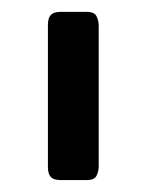

<svg xmlns="http://www.w3.org/2000/svg" viewBox="-20 -721 245 321"><path d="M145 -442.9Q145 -434.6 141.4 -427.2Q137.7 -419.9 125 -419.9H84Q79.6 -419.9 75.2 -420.4Q70.8 -420.9 67.4 -423.1Q64 -425.3 62 -429.9Q60.1 -434.6 60.1 -442.9V-678.2Q60.1 -686.5 62 -691.2Q64 -695.8 67.4 -698Q70.8 -700.2 75.2 -700.7Q79.6 -701.2 84 -701.2H125Q137.7 -701.2 141.4 -693.8Q145 -686.5 145 -678.2Z"/></svg>

Font: Fascinate Inline
Style: Regular
Weight: 900
Designer: Astigmatic (AOETI)
Foundry: Astigmatic (AOETI)
Version: Version 1.000